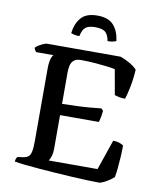

<svg xmlns="http://www.w3.org/2000/svg" viewBox="-96 -981 885 1058"><g transform="rotate(10 346.0 -452.5)"><path d="M530 0Q505 0 466 -1.5Q427 -3 380 -5.5Q333 -8 284.5 -11.5Q236 -15 191 -18.5Q146 -22 110 -26Q74 -30 54 -34Q54 -42 57 -49.5Q60 -57 64 -61L93 -65Q113 -68 123.5 -76Q134 -84 138.5 -105Q143 -126 143 -166V-568Q143 -596 146.5 -613Q150 -630 155 -638.5Q160 -647 162 -648H65Q61 -652 57.5 -658Q54 -664 53 -671Q59 -678 71.5 -685.5Q84 -693 97 -698.5Q110 -704 116 -704H527Q554 -695 580 -680Q606 -665 622 -648Q618 -588 608.5 -544Q599 -500 592 -480Q572 -480 556.5 -483.5Q541 -487 533 -490L508 -631Q489 -635 459 -638.5Q429 -642 392 -645Q355 -648 316 -648Q290 -648 276.5 -636.5Q263 -625 259 -606.5Q255 -588 255 -568V-392Q301 -393 340 -394.5Q379 -396 412.5 -399Q446 -402 473 -405L484 -394Q482 -372 478.5 -354.5Q475 -337 472 -329H255V-140Q255 -116 249 -98Q243 -80 237 -72H510L568 -241Q588 -241 604.5 -235Q621 -229 626 -224Q626 -194 624 -160.5Q622 -127 619 -96.5Q616 -66 612 -46Q604 -37 588 -26.5Q572 -16 556 -8Q540 0 530 0ZM363 -905Q425 -905 454 -872.5Q483 -840 490 -785Q485 -782 472.5 -779Q460 -776 442 -776Q435 -814 417 -827Q399 -840 363 -840Q327 -840 309.5 -827Q292 -814 284 -776Q268 -776 255.5 -779Q243 -782 237 -785Q243 -837 271.5 -871Q300 -905 363 -905Z"/></g></svg>

Font: Texturina 12pt Medium
Style: Regular
Weight: 500
Designer: Guillermo Torres Carreño
Foundry: Omnibus-Type
Version: Version 1.002